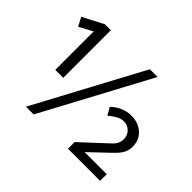

<svg xmlns="http://www.w3.org/2000/svg" viewBox="-141 -896 1124 1124"><g transform="rotate(45 420.5 -334.0)"><path d="M144 -274V-592L60 -547L32 -601L160 -668H210V-274ZM175 0 533 -668H597L239 0ZM523 0V-55L680 -201Q699 -218 707 -234Q715 -250 715 -270Q715 -302 694 -323.5Q673 -345 641 -345Q618 -345 597 -333Q576 -321 549 -300L523 -347Q580 -400 648 -400Q707 -400 745 -366Q783 -332 783 -274Q783 -251 772 -226.5Q761 -202 727 -170L606 -55H789V0Z"/></g></svg>

Font: Celebes
Style: Regular
Weight: 400
Designer: Anugrah Pasau
Foundry: Lafontype
Version: Version 1.000; ttfautohint (v1.8.4)